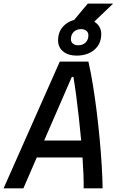

<svg xmlns="http://www.w3.org/2000/svg" viewBox="-43 -1031 649 1051"><path d="M335 -888.7 437.5 -1011.2H576.2L448.2 -888.7ZM-23.4 0 284.2 -693.8H440.9Q453.6 -638.7 465.1 -568.6Q476.6 -498.5 486.1 -421.9Q495.6 -345.2 502.7 -268.8Q509.8 -192.4 513.9 -123.3Q518.1 -54.2 518.6 0H415Q415.5 -33.7 413.8 -77.1Q412.1 -120.6 408.7 -168.9H158.2L85 0ZM198.7 -261.7H401.4Q395.5 -325.7 388.4 -389.4Q381.3 -453.1 373.8 -510Q366.2 -566.9 358.9 -609.9H350.1ZM375.5 -726.6Q330.1 -726.6 302.5 -749.5Q274.9 -772.5 274.9 -810.1Q274.9 -863.3 312.3 -895.5Q349.6 -927.7 410.6 -927.7Q456.1 -927.7 483.6 -904.8Q511.2 -881.8 511.2 -844.2Q511.2 -791 473.9 -758.8Q436.5 -726.6 375.5 -726.6ZM385.3 -783.2Q410.2 -783.2 425.5 -798.3Q440.9 -813.5 440.9 -837.9Q440.9 -853 429.9 -862.3Q418.9 -871.6 400.9 -871.6Q376 -871.6 360.6 -856.4Q345.2 -841.3 345.2 -816.4Q345.2 -801.3 356.2 -792.2Q367.2 -783.2 385.3 -783.2Z"/></svg>

Font: Cascadia Mono
Style: Italic
Weight: 400
Italic angle: -10°
Monospace: yes
Designer: Aaron Bell
Foundry: Saja Typeworks
Version: Version 2404.023; ttfautohint (v1.8.4)